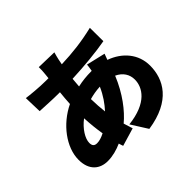

<svg xmlns="http://www.w3.org/2000/svg" viewBox="-193 -1066 1385 1385"><g transform="rotate(-45 500.0 -373.5)"><path d="M467 -249C462 -290 459 -334 458 -384C490 -393 526 -400 567 -402C539 -338 504 -290 467 -249ZM265 -127C236 -127 226 -142 226 -169C226 -212 264 -275 325 -321C328 -261 334 -203 343 -150C314 -135 287 -127 265 -127ZM614 -580C613 -566 610 -545 606 -524H600C553 -524 506 -519 462 -509C464 -533 466 -557 468 -581C591 -586 724 -599 817 -616L816 -753C703 -726 604 -714 487 -710C489 -724 492 -738 495 -751C499 -768 503 -786 510 -809L355 -813C356 -793 354 -766 352 -747L348 -707H324C253 -707 166 -716 131 -721L135 -584C184 -582 261 -577 319 -577H335C331 -541 328 -503 326 -466C187 -399 85 -264 85 -137C85 -27 151 19 228 19C279 19 328 5 373 -15C377 -3 380 9 384 19L522 -22C514 -45 507 -68 500 -92C571 -151 648 -250 701 -380C755 -355 782 -311 782 -260C782 -180 723 -81 525 -59L604 66C854 29 931 -114 931 -253C931 -371 854 -460 742 -500C749 -518 755 -536 759 -546Z"/></g></svg>

Font: Noto Sans CJK KR Black
Style: Regular
Weight: 900
Designer: Ryoko NISHIZUKA (kana & ideographs); Paul D. Hunt (Latin, Greek & Cyrillic); Wenlong ZHANG (bopomofo); Sandoll Communica
Foundry: Adobe Systems Incorporated
Version: Version 1.004;PS 1.004;hotconv 1.0.82;makeotf.lib2.5.63406